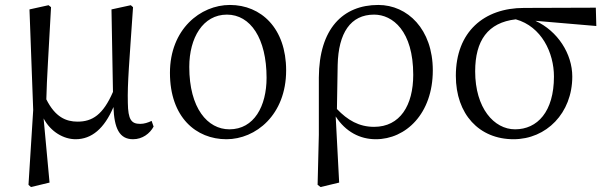

<svg xmlns="http://www.w3.org/2000/svg" viewBox="-20 -548 2449 775"><path d="M592 -60C577 -53 562 -48 546 -48C510 -48 497 -65 496 -133C494 -212 502 -297 517 -519L508 -527L430 -510L436 -177C396 -85 353 -57 293 -57C247 -57 203 -75 167 -147C169 -234 176 -331 186 -519L176 -527L99 -510L114 -104L95 198L105 207L180 189L156 -70C185 -15 238 14 285 14C350 14 401 -29 438 -116C441 -30 462 14 517 14C555 14 585 -9 600 -37Z M894 14C1012 14 1135 -84 1135 -264C1135 -434 1034 -528 908 -528C789 -528 666 -430 666 -254C666 -74 772 14 894 14ZM906 -26C818 -26 744 -111 744 -278C744 -395 799 -489 896 -489C991 -489 1056 -393 1056 -234C1056 -120 1006 -26 906 -26Z M1343 -286C1346 -415 1395 -489 1490 -489C1565 -489 1648 -423 1648 -246C1648 -123 1595 -36 1490 -36C1429 -36 1383 -63 1340 -108ZM1267 -4 1262 198 1274 207 1349 189 1335 -78C1375 -16 1433 14 1497 14C1618 14 1727 -89 1727 -264C1727 -430 1625 -528 1507 -528C1364 -528 1268 -432 1267 -235Z M2059 -26C1974 -26 1898 -112 1898 -260C1898 -384 1949 -457 2062 -470C2166 -441 2216 -335 2216 -239C2216 -97 2149 -26 2059 -26ZM2387 -443 2385 -517 2095 -516C1934 -516 1820 -420 1820 -242C1820 -87 1914 14 2053 14C2185 14 2290 -91 2290 -239C2290 -331 2231 -423 2141 -464Z"/></svg>

Font: Noto Serif CJK JP
Style: Regular
Weight: 400
Designer: Ryoko NISHIZUKA 西塚涼子 (kana & ideographs); Frank Grießhammer (Latin, Greek & Cyrillic); Wenlong ZHANG 张文龙 (bopomofo); San
Foundry: Adobe Systems Incorporated
Version: Version 1.000;PS 1;hotconv 16.6.53;makeotf.lib2.5.65590